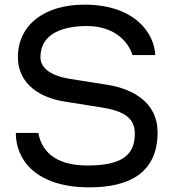

<svg xmlns="http://www.w3.org/2000/svg" viewBox="-20 -792 744 826"><path d="M365 14C537 14 658 -49 658 -223C658 -349 555 -409 443 -427L285 -452C200 -465 154 -498 154 -546C154 -650 255 -680 354 -680C474 -680 533 -611 550 -555H648C644 -649 560 -772 343 -772C170 -772 57 -684 57 -546C57 -428 156 -371 258 -355L416 -330C508 -315 560 -288 560 -217C560 -124 503 -80 356 -80C212 -80 158 -147 145 -220H48C48 -104 135 14 365 14Z"/></svg>

Font: Hibana 45 SubMedium
Style: Regular
Weight: 500
Width: 6
Designer: pygmalion
Foundry: ybstudio
Version: Version 2021.007;FEAKit 1.0